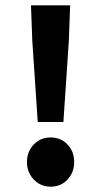

<svg xmlns="http://www.w3.org/2000/svg" viewBox="-20 -690 380 722"><path d="M121.9 -231.3 101.4 -537.1 96.5 -670H243.8L238.9 -537.1L218.4 -231.3ZM170.1 12Q132.4 12 106.9 -14.9Q81.4 -41.8 81.4 -80.4Q81.4 -120.2 106.9 -146.6Q132.4 -173.1 170.1 -173.1Q208.9 -173.1 233.9 -146.6Q258.9 -120.2 258.9 -80.4Q258.9 -41.8 233.9 -14.9Q208.9 12 170.1 12Z"/></svg>

Font: Source Sans 3 VF
Style: Regular
Weight: 200
Designer: Paul D. Hunt
Foundry: Adobe
Version: Version 3.046;hotconv 1.0.118;makeotfexe 2.5.65603